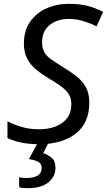

<svg xmlns="http://www.w3.org/2000/svg" viewBox="-20 -744 559 1004"><path d="M185 10Q133 10 93.5 2Q54 -6 19 -22V-110Q49 -94 90.5 -81Q132 -68 186 -68Q231 -68 269 -82Q307 -96 330 -125Q353 -154 353 -200Q353 -240 326.5 -268.5Q300 -297 235 -334Q197 -357 167.5 -381.5Q138 -406 121.5 -438.5Q105 -471 105 -517Q105 -583 137 -629.5Q169 -676 222.5 -700Q276 -724 340 -724Q396 -724 438.5 -713Q481 -702 519 -682L485 -606Q459 -620 420 -632.5Q381 -645 340 -645Q279 -645 239.5 -613Q200 -581 200 -523Q200 -493 211 -472.5Q222 -452 245 -435.5Q268 -419 302 -398Q345 -372 377.5 -347Q410 -322 428.5 -289Q447 -256 447 -207Q447 -100 375.5 -45Q304 10 185 10ZM125 240Q98 240 80 235V183Q90 185 99.5 186Q109 187 116 187Q198 187 198 134Q198 112 179.5 102Q161 92 131 88L179 0H235L206 57Q229 64 249.5 80.5Q270 97 270 134Q270 179 233 209.5Q196 240 125 240Z"/></svg>

Font: Noto IKEA Latin
Style: Italic
Weight: 400
Italic angle: -12°
Designer: Monotype Design Team
Foundry: Monotype Imaging Inc.
Version: Version 1.0